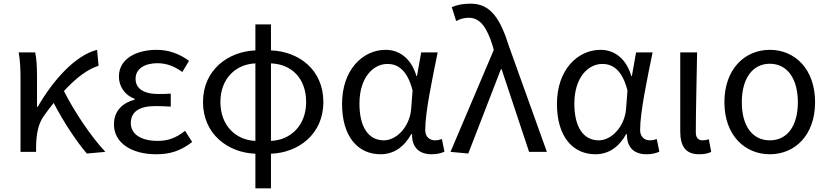

<svg xmlns="http://www.w3.org/2000/svg" viewBox="-20 -829 4520 1048"><path d="M92 0H177V-28C178 -99 189 -156 222 -200C239 -224 256 -246 273 -267C325 -167 396 -58 454 9L555 0C472 -89 383 -225 329 -332C396 -405 458 -451 518 -470L510 -557C393 -528 272 -395 186 -246H182V-416C182 -464 179 -514 172 -543H82C91 -495 92 -438 92 -394Z M832 13C907 13 964 -4 1029 -54L990 -115C939 -74 894 -60 841 -60C749 -60 694 -97 694 -157C694 -218 739 -250 828 -250C855 -250 881 -249 912 -247V-318C886 -316 866 -316 845 -316C757 -316 720 -350 720 -399C720 -455 772 -484 839 -484C889 -484 933 -467 975 -436L1012 -497C961 -534 902 -557 836 -557C725 -557 629 -509 629 -411C629 -360 659 -310 715 -290V-285C654 -269 602 -228 602 -150C602 -49 698 13 832 13Z M1374 199H1459V10C1607 5 1745 -95 1745 -272C1745 -449 1611 -548 1459 -554V-696H1374V-554C1226 -548 1088 -448 1088 -272C1088 -96 1226 5 1374 10ZM1183 -272C1183 -401 1268 -479 1374 -483V-60C1268 -64 1183 -143 1183 -272ZM1651 -272C1651 -142 1564 -64 1459 -60V-483C1571 -479 1651 -402 1651 -272Z M2057 13C2127 13 2184 -24 2225 -97H2229C2228 -21 2271 13 2336 13C2368 13 2390 6 2406 -1L2392 -70C2381 -66 2367 -63 2355 -63C2325 -63 2301 -82 2301 -119C2301 -218 2340 -400 2369 -543H2279L2256 -414H2253C2222 -518 2153 -557 2085 -557C1960 -557 1847 -448 1847 -262C1847 -84 1933 13 2057 13ZM2075 -63C1991 -63 1942 -136 1942 -263C1942 -406 2017 -480 2095 -480C2146 -480 2202 -453 2232 -335L2224 -232C2216 -140 2147 -63 2075 -63Z M2536 9 2714 -451H2718L2868 0H2965L2759 -574C2710 -730 2657 -809 2549 -809C2501 -809 2472 -801 2446 -790L2470 -714C2489 -724 2509 -732 2539 -732C2601 -732 2638 -679 2669 -579L2675 -556L2439 0Z M3230 13C3300 13 3357 -24 3398 -97H3402C3401 -21 3444 13 3509 13C3541 13 3563 6 3579 -1L3565 -70C3554 -66 3540 -63 3528 -63C3498 -63 3474 -82 3474 -119C3474 -218 3513 -400 3542 -543H3452L3429 -414H3426C3395 -518 3326 -557 3258 -557C3133 -557 3020 -448 3020 -262C3020 -84 3106 13 3230 13ZM3248 -63C3164 -63 3115 -136 3115 -263C3115 -406 3190 -480 3268 -480C3319 -480 3375 -453 3405 -335L3397 -232C3389 -140 3320 -63 3248 -63Z M3796 13C3827 13 3846 8 3862 0L3849 -69C3837 -65 3826 -63 3816 -63C3793 -63 3778 -75 3778 -106C3778 -237 3783 -396 3785 -543H3693V-113C3693 -32 3721 13 3796 13Z M4182 13C4318 13 4429 -90 4429 -271C4429 -453 4318 -557 4182 -557C4046 -557 3934 -453 3934 -271C3934 -90 4046 13 4182 13ZM4182 -63C4085 -63 4029 -144 4029 -271C4029 -397 4085 -481 4182 -481C4279 -481 4335 -397 4335 -271C4335 -144 4279 -63 4182 -63Z"/></svg>

Font: Source Han Sans HK
Style: Regular
Weight: 400
Designer: Ryoko NISHIZUKA 西塚涼子 (kana, bopomofo & ideographs); Paul D. Hunt (Latin, Greek & Cyrillic); Sandoll Communications 산돌커뮤니
Foundry: Adobe
Version: Version 2.000;hotconv 1.0.107;makeotfexe 2.5.65593